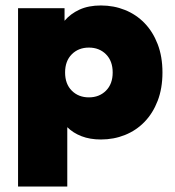

<svg xmlns="http://www.w3.org/2000/svg" viewBox="-20 -500 640 702"><path d="M349 10Q309 10 278 -2Q247 -14 226 -35V182H46V-470H216V-424Q238 -450 271 -465Q304 -480 349 -480Q396 -480 437 -463.5Q478 -447 508.5 -415.5Q539 -384 556.5 -338.5Q574 -293 574 -235Q574 -177 556.5 -131.5Q539 -86 508.5 -54.5Q478 -23 437 -6.5Q396 10 349 10ZM305 -144Q343 -144 367.5 -168.5Q392 -193 392 -235Q392 -277 367.5 -301.5Q343 -326 305 -326Q267 -326 242.5 -301.5Q218 -277 218 -235Q218 -193 242.5 -168.5Q267 -144 305 -144Z"/></svg>

Font: Celebes Black
Style: Regular
Weight: 900
Designer: Anugrah Pasau
Foundry: Lafontype
Version: Version 1.000; ttfautohint (v1.8.4)